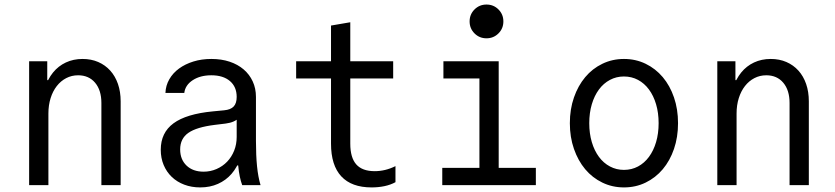

<svg xmlns="http://www.w3.org/2000/svg" viewBox="-20 -807 3640 837"><path d="M107 0H191V-312Q191 -348.6 200.6 -379.1Q210.2 -409.6 227.5 -431.8Q244.8 -454 268.6 -466.4Q292.4 -478.8 320.4 -478.8Q367.2 -478.8 394.6 -446.3Q422 -413.8 422 -358V0H506V-365Q506 -407 494.2 -441Q482.4 -475 460.6 -499.2Q438.8 -523.4 408.2 -536.7Q377.6 -550 340 -550Q299.8 -550 267 -534.6Q234.2 -519.2 211.2 -490.9Q188.2 -462.6 175.5 -422.3Q162.8 -382 162.8 -332L194 -457.6H186V-540H107Z M1011.8 -384.6Q1011.8 -356.8 998.7 -342.8Q985.6 -328.8 957.2 -326.2L907.4 -321.4Q792.2 -310.4 736.5 -269.5Q680.8 -228.6 680.8 -154.2Q680.8 -117.8 693.5 -87.6Q706.2 -57.4 728.9 -35.7Q751.6 -14 783.3 -2Q815 10 852.8 10Q895.6 10 930.3 -5.5Q965 -21 989.4 -49.1Q1013.8 -77.2 1027.3 -116.8Q1040.8 -156.4 1040.8 -205.6L988.4 -85.6H1018.4Q1020.8 -59 1025.2 -37.9Q1029.6 -16.8 1035.8 0H1115.8Q1105.2 -35.4 1100.5 -82.5Q1095.8 -129.6 1095.8 -193V-384.4Q1095.8 -421.6 1081.7 -452.1Q1067.6 -482.6 1042.1 -504.4Q1016.6 -526.2 981 -538.1Q945.4 -550 901.4 -550Q859 -550 823.2 -538.9Q787.4 -527.8 760.6 -508.3Q733.8 -488.8 718.1 -461.4Q702.4 -434 701.2 -402H783.4Q787.6 -436.2 820.3 -457.5Q853 -478.8 901.2 -478.8Q952.8 -478.8 982.3 -453.7Q1011.8 -428.6 1011.8 -384.6ZM1011.8 -313V-210Q1011.8 -177.8 1000.7 -150.1Q989.6 -122.4 970.2 -102.2Q950.8 -82 924.2 -70.3Q897.6 -58.6 867.6 -58.6Q821 -58.6 793.2 -85.2Q765.4 -111.8 765.4 -155.6Q765.4 -202.8 801.2 -227.8Q837 -252.8 916.2 -262.6L963.8 -268.4Q1004 -273.4 1023 -295Q1042 -316.6 1042 -359.8Z M1507 -181V-464.8H1694V-540H1507V-710L1423 -695.6V-540H1271V-464.8H1423V-181Q1423 -86.4 1467.8 -38.2Q1512.6 10 1600 10Q1629.8 10 1656.3 4.4Q1682.8 -1.2 1704 -12.8V-82.8Q1681.4 -71.6 1658.8 -66.2Q1636.2 -60.8 1613.4 -60.8Q1559.2 -60.8 1533.1 -90.3Q1507 -119.8 1507 -181Z M1908 0H2316V-75.2H2154V-540H1913V-464.8H2070V-75.2H1908ZM2027.2 -713.6Q2027.2 -682.8 2048.6 -661.4Q2069.9 -640 2100.8 -640Q2131.6 -640 2153 -661.4Q2174.4 -682.7 2174.4 -713.6Q2174.4 -744.4 2153 -765.8Q2131.7 -787.2 2100.8 -787.2Q2070 -787.2 2048.6 -765.8Q2027.2 -744.5 2027.2 -713.6Z M2700.1 10Q2751.2 10 2794.5 -11Q2837.8 -32 2869.2 -69.2Q2900.6 -106.4 2918.2 -157.8Q2935.8 -209.1 2935.8 -270Q2935.8 -330.9 2918.2 -382.2Q2900.6 -433.6 2869.2 -470.8Q2837.8 -508 2794.5 -529Q2751.1 -550 2700.2 -550Q2649.2 -550 2605.8 -528.9Q2562.3 -507.9 2531.2 -470.7Q2500 -433.6 2482.1 -382.2Q2464.2 -330.9 2464.2 -270Q2464.2 -209.1 2482.1 -157.8Q2500 -106.4 2531.1 -69.3Q2562.3 -32.1 2605.7 -11.1Q2649.1 10 2700.1 10ZM2699.8 -66.4Q2667 -66.4 2639 -81.3Q2611 -96.1 2591 -123.2Q2571 -150.2 2559.9 -187.6Q2548.8 -225 2548.8 -270Q2548.8 -315 2559.9 -352.4Q2571 -389.8 2591 -416.8Q2611 -443.9 2639 -458.7Q2667 -473.6 2699.8 -473.6Q2733.6 -473.6 2761.4 -458.7Q2789.2 -443.8 2809.1 -416.8Q2829.1 -389.8 2840.1 -352.4Q2851.2 -315 2851.2 -270Q2851.2 -225 2840.1 -187.6Q2829.1 -150.2 2809.1 -123.2Q2789.2 -96.2 2761.4 -81.3Q2733.6 -66.4 2699.8 -66.4Z M3107 0H3191V-312Q3191 -348.6 3200.6 -379.1Q3210.2 -409.6 3227.5 -431.8Q3244.8 -454 3268.6 -466.4Q3292.4 -478.8 3320.4 -478.8Q3367.2 -478.8 3394.6 -446.3Q3422 -413.8 3422 -358V0H3506V-365Q3506 -407 3494.2 -441Q3482.4 -475 3460.6 -499.2Q3438.8 -523.4 3408.2 -536.7Q3377.6 -550 3340 -550Q3299.8 -550 3267 -534.6Q3234.2 -519.2 3211.2 -490.9Q3188.2 -462.6 3175.5 -422.3Q3162.8 -382 3162.8 -332L3194 -457.6H3186V-540H3107Z"/></svg>

Font: CommitMonoV143 ExtLt
Style: Regular
Weight: 200
Monospace: yes
Designer: Eigil Nikolajsen
Foundry: Eigil Nikolajsen
Version: Version 1.143